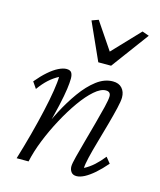

<svg xmlns="http://www.w3.org/2000/svg" viewBox="-103 -736 684 819"><g transform="rotate(15 239.0 -326.5)"><path d="M311.5 7.8Q295.9 7.8 288.1 -2.4Q280.3 -12.7 280.3 -27.3Q280.3 -39.1 288.6 -71.3Q296.9 -103.5 308.6 -146Q320.3 -188.5 332 -231.4Q343.8 -274.4 352.1 -308.6Q360.4 -342.8 360.4 -357.4Q360.4 -377.9 338.9 -377.9Q316.4 -377.9 288.6 -353.5Q260.7 -329.1 231.9 -288.6Q203.1 -248 176.3 -198.2Q149.4 -148.4 128.9 -97.2Q108.4 -45.9 98.6 0H45.9Q63.5 -57.6 79.1 -116.2Q94.7 -174.8 106.4 -227.1Q118.2 -279.3 124.5 -319.8Q130.9 -360.4 130.9 -381.8Q108.4 -370.1 88.4 -352.1Q68.4 -334 48.8 -306.6L29.3 -335Q53.7 -364.3 76.2 -383.8Q98.6 -403.3 118.7 -413.1Q138.7 -422.9 153.3 -422.9Q169.9 -422.9 175.8 -413.6Q181.6 -404.3 181.6 -387.7Q181.6 -370.1 177.7 -341.3Q173.8 -312.5 163.1 -264.6Q152.3 -216.8 131.8 -140.6H122.1Q139.6 -186.5 165 -235.4Q190.4 -284.2 221.2 -327.1Q252 -370.1 286.6 -396.5Q321.3 -422.9 358.4 -422.9Q384.8 -422.9 398.9 -407.2Q413.1 -391.6 413.1 -366.2Q413.1 -350.6 405.3 -317.4Q397.5 -284.2 385.7 -241.7Q374 -199.2 361.8 -157.2Q349.6 -115.2 341.8 -82Q334 -48.8 334 -34.2Q356.4 -45.9 376 -63.5Q395.5 -81.1 415 -105.5L435.5 -80.1Q411.1 -51.8 388.7 -32.2Q366.2 -12.7 346.7 -2.4Q327.1 7.8 311.5 7.8ZM202.1 -650.4 231.4 -661.1 335 -507.8H279.3L424.8 -661.1L455.1 -650.4L333 -485.4H276.4Z"/></g></svg>

Font: Crimson Pro ExtraLight
Style: Italic
Weight: 250
Italic angle: -12°
Designer: Jacques Le Bailly
Foundry: Baron von Fonthausen
Version: Version 1.003